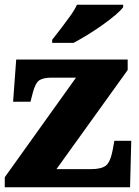

<svg xmlns="http://www.w3.org/2000/svg" viewBox="-20 -786 582 806"><path d="M0 0V-42L299 -460H195Q163 -460 146 -449.5Q129 -439 118 -398L108 -359H35L48 -536H516V-492L217 -76H362Q404 -76 423.5 -90Q443 -104 453 -156L460 -195H531L526 0ZM199 -619Q214 -638 234 -664Q254 -690 273.5 -717Q293 -744 303 -766H497V-756Q488 -743 464.5 -723Q441 -703 410 -681Q379 -659 347 -639.5Q315 -620 289 -606H199Z"/></svg>

Font: Noto Serif Myanmar Black
Style: Regular
Weight: 900
Designer: Ben Mitchell and the Monotype Design Team
Foundry: Monotype Imaging Inc.
Version: Version 2.106; ttfautohint (v1.8.4.7-5d5b)